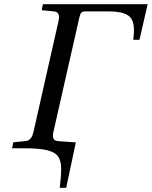

<svg xmlns="http://www.w3.org/2000/svg" viewBox="-20 -712 729 922"><path d="M38.1 0 43.9 -28.8 100.1 -34.2Q117.7 -35.6 126.7 -46.4Q135.7 -57.1 141.1 -80.1L261.2 -611.8Q271.5 -654.3 238.8 -657.2L180.2 -663.1L186 -691.9H689L649.9 -521H620.1Q624.5 -554.2 622.8 -579.8Q621.1 -605.5 610.4 -622.6Q599.6 -639.6 573 -648.4Q546.4 -657.2 501 -657.2H390.1Q376.5 -657.2 370.8 -651.4Q365.2 -645.5 360.8 -627L236.8 -80.1Q231.4 -57.6 236.8 -46.6Q242.2 -35.6 259.8 -34.2L335 -28.8H344.2L297.9 189.9H267.1Q273.9 128.4 273.9 101.1Q273.9 61 259.5 40Q245.1 19 207 9.5Q168.9 0 95.2 0Z"/></svg>

Font: Linguistics Pro
Style: Italic
Weight: 400
Italic angle: -12°
Designer: Stefan Peev, Context Ltd
Foundry: Stefan Peev, Context Ltd
Version: Version 001.000